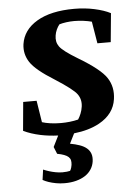

<svg xmlns="http://www.w3.org/2000/svg" viewBox="-54 -583 608 848"><g transform="rotate(-5 250.0 -159.0)"><path d="M303.7 -321.8Q401.4 -263.7 428.2 -222.4Q455.1 -181.2 447.3 -127.9Q438 -62 371.6 -25.4Q325.2 0 258.8 7.3L236.8 51.3Q260.7 55.7 279.3 62.3Q297.9 68.8 310.1 79.1Q322.3 89.4 327.4 104Q332.5 118.7 329.6 138.7Q326.7 157.7 316.4 173.3Q306.2 189 289.3 200Q272.5 210.9 249.5 217Q226.6 223.1 198.7 223.1Q178.2 223.1 160.2 219.7Q142.1 216.3 127.7 211.4Q113.3 206.5 102.1 200.2L108.4 154.8Q121.1 160.2 134.3 164.3Q147.5 168.5 163.1 171.4Q178.7 174.3 192.9 174.3Q203.6 174.3 212.2 173.3Q220.7 172.4 226.6 170.9Q228.5 168 230 164.8Q231.4 161.6 232.9 156.7Q234.4 151.9 235.4 145Q236.8 133.3 234.9 124.8Q232.9 116.2 226.1 109.9Q219.2 103.5 207 98.9Q194.8 94.2 176.3 90.8L163.6 59.6L188 10.7Q147.9 9.3 110.4 1.5Q66.9 -7.8 35.2 -23.4L46.9 -150.4H106.4L121.6 -54.2Q136.2 -49.3 158.2 -46.1Q180.2 -43 205.1 -43Q224.6 -43 244.4 -45.2Q264.2 -47.4 281.7 -51.8Q288.6 -62 294.4 -76.4Q300.3 -90.8 302.7 -107.4Q307.1 -138.7 290 -162.6Q272.9 -186.5 194.8 -236.3Q112.8 -287.1 88.6 -324Q64.5 -360.8 70.3 -404.3Q79.6 -467.3 141.4 -503.9Q203.1 -540.5 307.1 -540.5Q354.5 -540.5 396.7 -531.2Q439 -522 467.3 -507.3L455.1 -379.9H396L379.9 -477.1Q363.8 -481.4 343.3 -484.1Q322.8 -486.8 302.2 -486.8Q285.2 -486.8 267.1 -484.4Q249 -481.9 236.3 -478Q229 -469.2 223.1 -456.5Q217.3 -443.8 215.3 -430.7Q210.4 -401.9 225.6 -380.9Q240.7 -359.9 303.7 -321.8Z"/></g></svg>

Font: Noticia Text
Style: Bold Italic
Weight: 700
Italic angle: -8°
Designer: JM Sole
Foundry: JM Sole
Version: Version 1.003